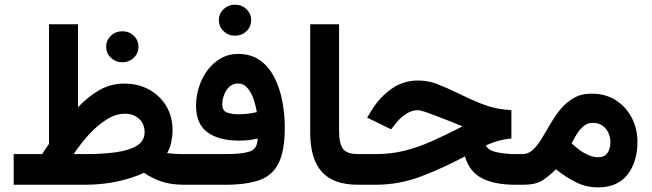

<svg xmlns="http://www.w3.org/2000/svg" viewBox="-20 -791 2790 822"><path d="M434.6 -590.8Q434.6 -618.7 454.8 -637.9Q475.1 -657.2 503.9 -657.2Q532.7 -657.2 552.7 -637.9Q572.8 -618.7 572.8 -590.8Q572.8 -563 552.7 -543.7Q532.7 -524.4 503.9 -524.4Q475.1 -524.4 454.8 -543.7Q434.6 -563 434.6 -590.8ZM511.7 -433.1Q572.3 -433.1 618.9 -407.2Q665.5 -381.3 692.1 -336.4Q718.8 -291.5 718.8 -233.9Q718.8 -210 713.1 -182.1Q707.5 -154.3 695.3 -135.7Q707.5 -133.8 724.6 -132.6Q741.7 -131.3 768.6 -131.3H782.7V0H769Q710 0 668.5 -14.9Q627 -29.8 596.7 -51.3Q547.9 -28.3 482.7 -14.2Q417.5 0 341.3 0H38.6V-131.3H160.6Q168 -143.1 175 -153.6Q182.1 -164.1 189.9 -175.3V-687H314V-332.5Q360.4 -379.9 407.7 -406.5Q455.1 -433.1 511.7 -433.1ZM514.6 -304.2Q477.1 -304.2 438.2 -280.5Q399.4 -256.8 363 -217.5Q326.7 -178.2 295.4 -131.3H346.2Q417.5 -131.3 474.6 -138.9Q531.7 -146.5 565.4 -166.7Q599.1 -187 599.1 -225.1Q599.1 -260.7 575.2 -282.5Q551.3 -304.2 514.6 -304.2Z M917 -704.6Q917 -732.4 937.3 -751.7Q957.5 -771 986.3 -771Q1015.1 -771 1035.2 -751.7Q1055.2 -732.4 1055.2 -704.6Q1055.2 -676.8 1035.2 -657.5Q1015.1 -638.2 986.3 -638.2Q957.5 -638.2 937.3 -657.5Q917 -676.8 917 -704.6ZM949.2 -131.3Q1015.1 -131.3 1048.8 -142.3Q1082.5 -153.3 1083 -197.8Q1045.9 -189 1002.4 -189Q917 -189 868.2 -224.6Q819.3 -260.3 819.3 -338.9Q819.3 -377.9 831.5 -417.2Q843.8 -456.5 867.2 -488.8Q890.6 -521 924.1 -540.5Q957.5 -560.1 999.5 -560.1Q1054.7 -560.1 1092.8 -533Q1130.9 -505.9 1154.3 -460.2Q1177.7 -414.6 1188.5 -358.6Q1199.2 -302.7 1199.2 -245.1Q1199.2 -144.5 1172.4 -91.6Q1145.5 -38.6 1089.1 -19.3Q1032.7 0 943.4 0H764.6V-131.3ZM1002 -301.8Q1039.6 -301.8 1079.6 -311Q1075.7 -336.4 1066.2 -365Q1056.6 -393.6 1040 -413.6Q1023.4 -433.6 998.5 -433.6Q976.6 -433.6 961.7 -419.2Q946.8 -404.8 939.2 -384.3Q931.6 -363.8 931.6 -344.2Q931.6 -316.9 951.7 -309.3Q971.7 -301.8 1002 -301.8Z M1308.1 -687H1431.6V-231.9Q1431.6 -176.8 1448.2 -154.1Q1464.8 -131.3 1513.2 -131.3H1524.9V0H1513.2Q1407.2 0 1357.7 -55.4Q1308.1 -110.8 1308.1 -222.7Z M2216.3 -131.3V0H2188Q2096.7 0 2043 -28.1Q1989.3 -56.2 1970.7 -121.6Q1879.4 -72.8 1784.7 -36.4Q1689.9 0 1587.4 0H1506.8V-131.3H1588.9Q1654.8 -131.3 1712.9 -146Q1771 -160.6 1830.6 -187.3Q1890.1 -213.9 1960.4 -250Q1933.6 -261.2 1898.2 -275.1Q1862.8 -289.1 1837.9 -298.3Q1812.5 -308.1 1794.9 -313.7Q1777.3 -319.3 1769 -319.3Q1742.2 -319.3 1717.3 -302.5Q1692.4 -285.6 1677.7 -266.6L1654.3 -237.3L1551.8 -287.6L1570.8 -318.4Q1604.5 -374 1655.3 -410.2Q1706.1 -446.3 1769.5 -446.3Q1813 -446.3 1852.5 -430.9Q1892.1 -415.5 1933.1 -395.5Q1991.2 -367.2 2029.8 -351.3Q2068.4 -335.4 2100.1 -328.6Q2131.8 -321.8 2169.4 -319.3V-198.2Q2143.1 -195.8 2117.7 -189.2Q2092.3 -182.6 2060.5 -168.9Q2068.4 -147.9 2105.2 -139.6Q2142.1 -131.3 2189.9 -131.3Z M2540 11.2Q2489.7 11.2 2446.3 -10.5Q2402.8 -32.2 2359.9 -66.4Q2332 -38.1 2303 -19Q2273.9 0 2218.8 0H2198.2V-131.3H2216.3Q2242.2 -131.3 2262 -150.1Q2281.7 -168.9 2299.6 -198.2Q2317.4 -227.5 2336.4 -260.7Q2355.5 -293.9 2379.6 -323.2Q2403.8 -352.5 2436 -371.3Q2468.3 -390.1 2512.7 -390.1Q2572.8 -390.1 2616.9 -361.6Q2661.1 -333 2685.1 -286.1Q2709 -239.3 2709 -183.6Q2709 -98.1 2666.5 -43.5Q2624 11.2 2540 11.2ZM2516.6 -265.1Q2495.6 -265.1 2478.8 -251.2Q2461.9 -237.3 2449.2 -216.8Q2436.5 -196.3 2427.2 -177.2Q2454.6 -151.4 2480 -136.7Q2498.5 -126 2513.7 -121.8Q2528.8 -117.7 2540.5 -117.7Q2568.4 -117.7 2580.8 -136.2Q2593.3 -154.8 2593.3 -181.2Q2593.3 -215.8 2573 -240.5Q2552.7 -265.1 2516.6 -265.1Z"/></svg>

Font: Vazirmatn RD
Style: Bold
Weight: 700
Designer: Saber Rastikerdar
Foundry: Saber Rastikerdar
Version: Version 32.102